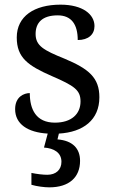

<svg xmlns="http://www.w3.org/2000/svg" viewBox="-20 -565 491 825"><path d="M192 240C277 240 324 197 324 126C324 73 292 39 227 34L233 9C338 3 407 -50 407 -147C407 -231 362 -269 257 -313C168 -349 133 -368 133 -419C133 -466 160 -499 228 -499C287 -499 314 -460 314 -393C360 -393 386 -417 386 -453C386 -503 336 -545 240 -545C127 -545 52 -495 52 -404C52 -317 100 -283 203 -238C300 -196 326 -178 326 -129C326 -75 287 -38 216 -38C135 -38 108 -95 108 -165C84 -165 45 -150 45 -96C45 -32 99 4 185 9L169 69C212 72 244 91 244 130C244 164 221 186 183 186C165 186 139 183 115 178V229C139 236 171 240 192 240Z"/></svg>

Font: Noto Serif Devanagari
Style: Regular
Weight: 400
Designer: Universal Thirst, Indian Type Foundry and the Monotype Design Team
Foundry: Monotype Imaging Inc.
Version: Version 2.004